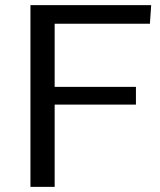

<svg xmlns="http://www.w3.org/2000/svg" viewBox="-20 -731 627 751"><path d="M99.1 0V-710.9H571.3L566.4 -638.2H193.8V-391.1H511.7V-321.8H193.8V0Z"/></svg>

Font: Comme
Style: Regular
Weight: 400
Designer: Vernon Adams
Foundry: Vernon Adams
Version: Version 1.000;gftools[0.9.27]